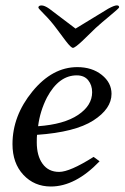

<svg xmlns="http://www.w3.org/2000/svg" viewBox="-20 -677 458 706"><path d="M318.8 -337.9Q318.8 -363.8 304.4 -381.8Q290 -399.9 262.2 -399.9Q196.3 -399.9 152.8 -318.8Q127 -268.1 120.1 -212.9Q215.3 -219.7 267.1 -254.4Q318.8 -289.1 318.8 -337.9ZM264.2 -430.2Q318.4 -430.2 354.2 -401.6Q390.1 -373 390.1 -332Q390.1 -276.9 323 -233.9Q255.9 -190.9 116.2 -181.2Q115.2 -172.4 115.2 -153.8Q115.2 -104 136.7 -74.5Q158.2 -44.9 197.5 -44.9Q236.8 -44.9 324.2 -100.1L346.2 -84Q257.3 8.8 167 8.8Q106 8.8 65.9 -34.2Q25.9 -77.1 25.9 -147Q25.9 -251 99.1 -340.6Q172.4 -430.2 264.2 -430.2ZM418 -649.9Q418 -647 385.5 -620.1Q353 -593.3 332 -574.2L282.2 -525.9Q255.4 -501 248.3 -501Q241.2 -501 222.2 -525.9L186 -574.2Q166 -601.1 143.6 -623.5Q121.1 -646 121.1 -648.9Q121.1 -656.7 132.3 -657Q143.6 -657.2 161.1 -645L257.8 -571.8L377.9 -645Q400.4 -657.2 409.4 -657.2Q418.5 -657.2 418 -649.9Z"/></svg>

Font: Unna-Italic
Style: Italic
Weight: 400
Italic angle: -8°
Designer: Jorge de Buen U.
Foundry: Omnibus-Type
Version: Version 2.006;PS 002.006;hotconv 1.0.70;makeotf.lib2.5.58329